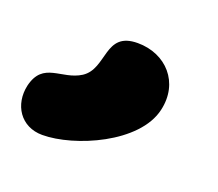

<svg xmlns="http://www.w3.org/2000/svg" viewBox="-96 -57 455 400"><g transform="rotate(20 131.5 143.0)"><path d="M-36 181C-46 226 -20 267 28 267C99 267 225 213 243 133C258 68 213 19 150 19C76 19 108 92 65 120C26 145 -22 122 -36 181Z"/></g></svg>

Font: Charger
Style: OversprayIt
Weight: 400
Designer: Jasper
Foundry: Cannot Into Space Fonts
Version: Version 0.980